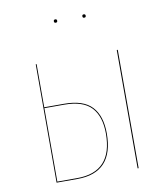

<svg xmlns="http://www.w3.org/2000/svg" viewBox="-79 -760 719 826"><g transform="rotate(-10 280.5 -346.5)"><path d="M225.1 -685.5Q225.1 -678.2 217.8 -678.2Q210.4 -678.2 210.4 -685.5Q210.4 -692.9 217.8 -692.9Q225.1 -692.9 225.1 -685.5ZM349.6 -685.5Q349.6 -678.2 342.3 -678.2Q335 -678.2 335 -685.5Q335 -692.9 342.3 -692.9Q349.6 -692.9 349.6 -685.5ZM191.9 -328.6Q275.9 -328.6 313.5 -288.3Q351.1 -248 351.1 -171.4Q351.1 0 192.4 0H101.6V-517.1H105.5V-328.6ZM455.6 -517.1H460V0H455.6ZM192.4 -3.9Q347.2 -3.9 347.2 -171.4Q347.2 -246.1 310.8 -285.4Q274.4 -324.7 191.9 -324.7H105.5V-3.9Z"/></g></svg>

Font: Fira Sans Compressed Four
Style: Regular
Weight: 100
Width: 1
Designer: Carrois Corporate & Edenspiekermann AG
Foundry: Carrois Corporate GbR & Edenspiekermann AG
Version: Version 4.203;PS 004.203;hotconv 1.0.88;makeotf.lib2.5.64775